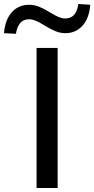

<svg xmlns="http://www.w3.org/2000/svg" viewBox="-93 -946 474 966"><path d="M91 0V-705H197V0ZM-13 -776 -73 -779Q-67 -848 -33 -885Q1 -922 53 -922Q79 -922 104 -912Q129 -902 158 -884Q186 -867 203 -860Q220 -853 234 -853Q264 -853 280 -871.5Q296 -890 301 -926L361 -922Q356 -854 322 -816.5Q288 -779 235 -779Q210 -779 184 -790Q158 -801 129 -819Q104 -835 86.5 -842Q69 -849 54 -849Q25 -849 9 -830.5Q-7 -812 -13 -776Z"/></svg>

Font: NunitoSans_10ptSemiBold
Style: Regular
Weight: 600
Designer: Vernon Adams
Foundry: Vernon Adams
Version: Version 3.101;gftools[0.9.27]